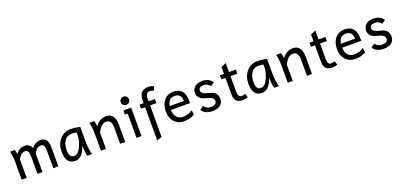

<svg xmlns="http://www.w3.org/2000/svg" viewBox="27 -1920 6829 3257"><g transform="rotate(-20 3441.5 -292.0)"><path d="M754.4 0H664.1V-311Q664.1 -434.6 598.1 -434.6Q514.2 -434.6 468.8 -331.5V0H378.4V-311Q378.4 -434.6 312.5 -434.6Q232.4 -434.6 183.1 -331.5V0H92.8V-309.1Q92.8 -430.7 68.4 -512.7H156.2Q165 -486.8 171.9 -434.6Q237.8 -522.5 332 -522.5Q425.8 -522.5 457 -438Q526.9 -522.5 622.6 -522.5Q754.4 -522.5 754.4 -346.2Z M1066.9 -72.8Q1145.5 -72.8 1194.1 -187Q1242.7 -301.3 1242.7 -369.1V-433.1Q1202.1 -442.4 1157.2 -442.4Q1068.4 -442.4 1024.9 -375.5Q981.4 -308.6 981.4 -206.1Q981.4 -72.8 1066.9 -72.8ZM1057.1 12.7Q891.1 12.7 891.1 -215.8Q891.1 -343.8 966.8 -433.1Q1042.5 -522.5 1164.6 -522.5Q1249.5 -522.5 1333 -500V-266.1Q1333 -94.7 1364.7 0H1279.3Q1273.9 -12.2 1270 -33.2Q1262.2 -72.3 1258.8 -125.5Q1257.3 -149.4 1257.3 -196.3Q1195.3 12.7 1057.1 12.7Z M1961.4 0H1871.1V-291Q1871.1 -434.6 1773.4 -434.6Q1679.2 -434.6 1614.7 -291.5V0H1524.4V-309.1Q1524.4 -435.5 1500 -512.7H1587.9Q1600.6 -481 1607.4 -414.6Q1689.9 -522.5 1800.3 -522.5Q1961.4 -522.5 1961.4 -314Z M2195.8 -585Q2164.6 -585 2142.8 -606.7Q2121.1 -628.4 2121.1 -659.7Q2121.1 -690.4 2142.8 -712.2Q2164.6 -733.9 2195.8 -733.9Q2226.6 -733.9 2248.3 -712.2Q2270 -690.4 2270 -659.7Q2270 -628.4 2248.3 -606.7Q2226.6 -585 2195.8 -585ZM2256.3 0H2166V-439H2117.2V-512.7H2256.3Z M2481 161.1V-439H2406.7V-512.2H2481V-562Q2481 -744.6 2644.5 -744.6Q2699.7 -744.6 2743.7 -723.1L2720.7 -650.9Q2688 -668.9 2646.5 -668.9Q2571.3 -668.9 2571.3 -562V-512.2H2684.6V-439H2571.3V131.8Z M3024.9 12.7Q2919.4 12.7 2852.5 -57.9Q2785.6 -128.4 2785.6 -248.5Q2785.6 -373 2848.6 -447.8Q2911.6 -522.5 3024.9 -522.5Q3222.7 -522.5 3222.7 -272.9Q3222.7 -250.5 3222.2 -243.7H2876Q2878.9 -157.2 2921.4 -111.3Q2963.4 -65.4 3032.2 -65.4Q3130.4 -65.4 3205.6 -120.6L3215.3 -37.6Q3130.4 12.7 3024.9 12.7ZM3134.8 -314Q3134.8 -447.3 3012.7 -447.3Q2900.9 -447.3 2879.9 -314Z M3535.6 15.1Q3470.2 15.1 3419.4 -9Q3368.7 -33.2 3345.2 -77.1L3412.6 -122.6Q3451.2 -60.5 3535.6 -60.5Q3637.7 -60.5 3637.7 -134.8Q3637.7 -200.2 3497.6 -232.2Q3357.4 -264.2 3357.4 -377Q3357.4 -444.8 3406.2 -485.8Q3455.1 -526.9 3540.5 -526.9Q3608.4 -526.9 3653.8 -500.5Q3699.2 -474.1 3720.2 -437L3653.3 -391.1Q3613.3 -451.2 3540.5 -451.2Q3449.2 -451.2 3449.2 -382.3Q3449.2 -323.2 3589.4 -292.7Q3729.5 -262.2 3729.5 -138.2Q3729.5 -66.4 3678.7 -25.6Q3627.9 15.1 3535.6 15.1Z M4078.1 15.1Q3931.6 15.1 3931.6 -135.3V-439H3858.9V-512.2H3931.6V-636.7L4022 -675.8V-512.2H4146V-439H4022V-156.2Q4022 -58.1 4084 -58.1Q4121.1 -58.1 4152.8 -71.8L4174.8 0Q4126 15.1 4078.1 15.1Z M4439 -72.8Q4517.6 -72.8 4566.2 -187Q4614.7 -301.3 4614.7 -369.1V-433.1Q4574.2 -442.4 4529.3 -442.4Q4440.4 -442.4 4397 -375.5Q4353.5 -308.6 4353.5 -206.1Q4353.5 -72.8 4439 -72.8ZM4429.2 12.7Q4263.2 12.7 4263.2 -215.8Q4263.2 -343.8 4338.9 -433.1Q4414.6 -522.5 4536.6 -522.5Q4621.6 -522.5 4705.1 -500V-266.1Q4705.1 -94.7 4736.8 0H4651.4Q4646 -12.2 4642.1 -33.2Q4634.3 -72.3 4630.9 -125.5Q4629.4 -149.4 4629.4 -196.3Q4567.4 12.7 4429.2 12.7Z M5333.5 0H5243.2V-291Q5243.2 -434.6 5145.5 -434.6Q5051.3 -434.6 4986.8 -291.5V0H4896.5V-309.1Q4896.5 -435.5 4872.1 -512.7H4960Q4972.7 -481 4979.5 -414.6Q5062 -522.5 5172.4 -522.5Q5333.5 -522.5 5333.5 -314Z M5694.8 15.1Q5548.3 15.1 5548.3 -135.3V-439H5475.6V-512.2H5548.3V-636.7L5638.7 -675.8V-512.2H5762.7V-439H5638.7V-156.2Q5638.7 -58.1 5700.7 -58.1Q5737.8 -58.1 5769.5 -71.8L5791.5 0Q5742.7 15.1 5694.8 15.1Z M6115.2 12.7Q6009.8 12.7 5942.9 -57.9Q5876 -128.4 5876 -248.5Q5876 -373 5939 -447.8Q6002 -522.5 6115.2 -522.5Q6313 -522.5 6313 -272.9Q6313 -250.5 6312.5 -243.7H5966.3Q5969.2 -157.2 6011.7 -111.3Q6053.7 -65.4 6122.6 -65.4Q6220.7 -65.4 6295.9 -120.6L6305.7 -37.6Q6220.7 12.7 6115.2 12.7ZM6225.1 -314Q6225.1 -447.3 6103 -447.3Q5991.2 -447.3 5970.2 -314Z M6626 15.1Q6560.5 15.1 6509.8 -9Q6459 -33.2 6435.5 -77.1L6502.9 -122.6Q6541.5 -60.5 6626 -60.5Q6728 -60.5 6728 -134.8Q6728 -200.2 6587.9 -232.2Q6447.8 -264.2 6447.8 -377Q6447.8 -444.8 6496.6 -485.8Q6545.4 -526.9 6630.9 -526.9Q6698.7 -526.9 6744.1 -500.5Q6789.6 -474.1 6810.5 -437L6743.7 -391.1Q6703.6 -451.2 6630.9 -451.2Q6539.6 -451.2 6539.6 -382.3Q6539.6 -323.2 6679.7 -292.7Q6819.8 -262.2 6819.8 -138.2Q6819.8 -66.4 6769 -25.6Q6718.3 15.1 6626 15.1Z"/></g></svg>

Font: Cadman
Style: Regular
Weight: 400
Designer: Paul James MIller
Foundry: High-Logic / Made with FontCreator
Version: Version 2.114;March 28, 2021;FontCreator 13.0.0.2683 64-bit